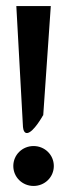

<svg xmlns="http://www.w3.org/2000/svg" viewBox="-20 -610 221 635"><path d="M24 -61C24 -24 54 5 91 5C128 5 158 -24 158 -61C158 -98 128 -127 91 -127C54 -127 24 -98 24 -61ZM34 -590 56 -190C57 -179 61 -169 70 -170C91 -172 122 -228 122 -228L123 -229L148 -590Z"/></svg>

Font: Charger Pro
Style: Bd
Weight: 700
Designer: Jasper
Foundry: Cannot Into Space Fonts
Version: Version 1.09